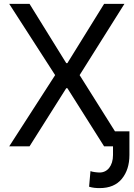

<svg xmlns="http://www.w3.org/2000/svg" viewBox="-20 -747 682 980"><path d="M27 0 261.4 -363.6 27 -727.3H130.7L318.2 -424.7H323.9L511.4 -727.3H615.1L386.4 -363.6L566.8 -76.7H640.6V44Q640.6 118.6 601.9 165.8Q563.2 213.1 488.6 213.1Q473.7 213.1 461.1 211.6Q448.5 210.2 434.7 206L441.8 126.4Q445.7 128.2 451.7 129.4Q457.7 130.7 464.5 131.6Q471.2 132.5 477.6 133Q484 133.5 488.6 133.5Q503.2 133.5 515.6 127.5Q528.1 121.4 537.1 110.1Q546.2 98.7 551.5 82Q556.8 65.3 556.8 44V0H511.4L323.9 -296.9H318.2L130.7 0Z"/></svg>

Font: Inter P
Style: Regular
Weight: 400
Designer: Rasmus Andersson
Foundry: rsms
Version: Version 3.018;git-588b23468